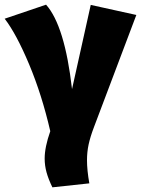

<svg xmlns="http://www.w3.org/2000/svg" viewBox="-45 -574 603 821"><path d="M263 -193 343 -553 538 -510 357 -31Q341 11 334 43.5Q327 76 327 111Q327 154 337 210L179 227Q162 192 154 163Q146 134 146 104Q146 55 170 -13Q134 -169 79.5 -299Q25 -429 -25 -494L152 -554Q232 -464 263 -193Z"/></svg>

Font: Fira Sans Black
Style: Regular
Weight: 900
Designer: Carrois Corporate & Edenspiekermann AG
Foundry: Carrois Corporate GbR & Edenspiekermann AG
Version: Version 4.203